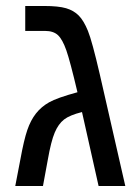

<svg xmlns="http://www.w3.org/2000/svg" viewBox="-20 -619 463 639"><path d="M127 -599.1Q174.3 -599.1 200 -591.6Q225.6 -584 242.2 -567.1Q258.8 -550.3 272.7 -516.1Q286.6 -481.9 312 -372.1L397 0H308.1L252.9 -246.1Q211.9 -235.8 193.1 -221.2Q174.3 -206.5 162.1 -177.7Q149.9 -148.9 139.2 -87.9L123 0H30.8L47.9 -88.9Q59.6 -153.3 70.8 -186Q82 -218.8 99.6 -241.2Q117.2 -263.7 143.6 -278.6Q169.9 -293.5 237.8 -312Q213.4 -415.5 200.7 -451.7Q188 -487.8 172.9 -502Q157.7 -516.1 129.9 -516.1H64V-599.1Z"/></svg>

Font: Arial
Style: Regular
Weight: 400
Designer: Steve Matteson
Foundry: Ascender Corporation
Version: Version 2.00.3